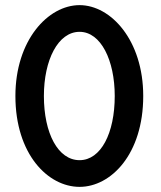

<svg xmlns="http://www.w3.org/2000/svg" viewBox="-20 -725 626 748"><path d="M151 -351C151 -491 206 -601 290 -601C373 -601 427 -490 427 -351C427 -206 373 -101 290 -101C206 -101 151 -206 151 -351ZM40 -351C40 -124 167 3 290 3C412 3 538 -124 538 -351C538 -568 412 -705 290 -705C167 -705 40 -568 40 -351Z"/></svg>

Font: Bluebird
Style: LiNrw
Weight: 300
Designer: Jasper
Foundry: Cannot Into Space Fonts
Version: Version 0.98